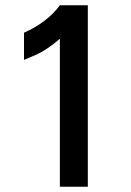

<svg xmlns="http://www.w3.org/2000/svg" viewBox="-20 -708 498 728"><path d="M207 0V-561Q158 -519 120 -502Q82 -485 71 -481V-584Q159 -623 207 -688H313V0Z"/></svg>

Font: Medium
Style: Regular
Weight: 500
Designer: Fernando Haro
Foundry: deFharo
Version: Version 1.787